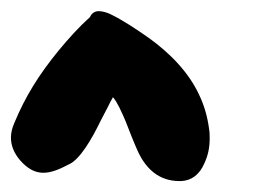

<svg xmlns="http://www.w3.org/2000/svg" viewBox="-20 -747 503 351"><path d="M353.5 -448.2C360.4 -462.9 363.3 -477.5 363.3 -493.2C363.3 -499 363.3 -504.9 362.3 -510.7C359.4 -533.2 353.5 -553.7 344.7 -572.3C325.2 -615.2 290 -650.4 252 -677.7C229.5 -693.4 205.1 -710 180.7 -721.7C173.8 -724.6 167 -726.6 160.2 -726.6C153.3 -726.6 147.5 -722.7 144.5 -715.8C124 -697.3 105.5 -676.8 86.9 -654.3C51.8 -611.3 26.4 -571.3 5.9 -521.5C2 -512.7 0 -503.9 0 -495.1C0 -480.5 5.9 -466.8 16.6 -454.1C44.9 -421.9 70.3 -427.7 105.5 -446.3C126 -455.1 147.5 -492.2 164.1 -526.4L176.8 -550.8C180.7 -558.6 183.6 -564.5 186.5 -569.3C194.3 -560.5 202.1 -543 210 -524.4C216.8 -506.8 223.6 -489.3 231.4 -471.7C247.1 -436.5 272.5 -416 307.6 -416H311.5C330.1 -417 344.7 -427.7 353.5 -448.2Z"/></svg>

Font: Day Care
Style: Regular
Weight: 400
Designer: Noponies
Version: Version 1.000;PS 001.000;hotconv 1.0.88;makeotf.lib2.5.64775